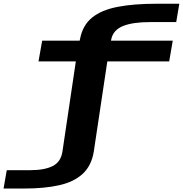

<svg xmlns="http://www.w3.org/2000/svg" viewBox="-186 -808 1003 1052"><path d="M-166.5 225H-54Q58 225 138.8 206.8Q219.5 188.5 267 144.5Q314.5 100.5 327.5 25L402 -471.5H741L760.5 -585H422L424 -594.5Q435 -644 488.2 -665.5Q541.5 -687 637 -687H779.5L796.5 -787.5H670Q547 -787.5 458.8 -770.5Q370.5 -753.5 319 -712Q267.5 -670.5 253 -596.5L250.5 -585H45L25 -471.5H229.5L156 23Q147.5 79 102.8 101.8Q58 124.5 -21.5 124.5H-149Z"/></svg>

Font: Anybody ExtraExpanded SemiBold
Style: Regular
Weight: 600
Width: 8
Version: Version 1.113;gftools[0.9.25]